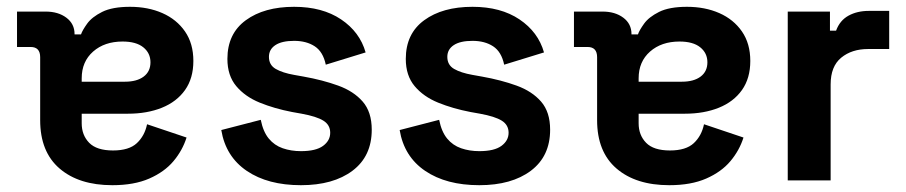

<svg xmlns="http://www.w3.org/2000/svg" viewBox="-20 -530 2660 564"><path d="M548 -351Q548 -300 523.5 -265.5Q499 -231 455.5 -213.5Q412 -196 356 -196H220V-168Q220 -133 242 -110.5Q264 -88 312 -88Q359 -88 382 -109.5Q405 -131 412 -165L528 -126Q516 -88 489.5 -56.5Q463 -25 418.5 -5.5Q374 14 310 14Q212 14 155 -35Q98 -84 98 -177V-362Q98 -392 70 -392H30V-496H114Q151 -496 175 -478Q199 -460 199 -430V-429H218Q222 -441 236 -460.5Q250 -480 280 -495Q310 -510 362 -510Q415 -510 457 -491.5Q499 -473 523.5 -437.5Q548 -402 548 -351ZM220 -300V-290H347Q382 -290 402 -305Q422 -320 422 -347Q422 -374 401 -391Q380 -408 340 -408Q287 -408 253.5 -378.5Q220 -349 220 -300Z M630 -148 746 -178Q753 -143 769.5 -123Q786 -103 810.5 -94.5Q835 -86 864 -86Q908 -86 929 -101.5Q950 -117 950 -140Q950 -163 930 -175.5Q910 -188 866 -196L838 -201Q786 -211 743 -228.5Q700 -246 674 -277Q648 -308 648 -357Q648 -431 702 -470.5Q756 -510 844 -510Q927 -510 982 -473Q1037 -436 1054 -376L937 -340Q929 -378 904.5 -394Q880 -410 844 -410Q808 -410 789 -397.5Q770 -385 770 -363Q770 -339 790 -327.5Q810 -316 844 -310L872 -305Q928 -295 973.5 -278.5Q1019 -262 1045.5 -231.5Q1072 -201 1072 -149Q1072 -71 1015.5 -28.5Q959 14 864 14Q767 14 705 -28Q643 -70 630 -148Z M1154 -148 1270 -178Q1277 -143 1293.5 -123Q1310 -103 1334.5 -94.5Q1359 -86 1388 -86Q1432 -86 1453 -101.5Q1474 -117 1474 -140Q1474 -163 1454 -175.5Q1434 -188 1390 -196L1362 -201Q1310 -211 1267 -228.5Q1224 -246 1198 -277Q1172 -308 1172 -357Q1172 -431 1226 -470.5Q1280 -510 1368 -510Q1451 -510 1506 -473Q1561 -436 1578 -376L1461 -340Q1453 -378 1428.5 -394Q1404 -410 1368 -410Q1332 -410 1313 -397.5Q1294 -385 1294 -363Q1294 -339 1314 -327.5Q1334 -316 1368 -310L1396 -305Q1452 -295 1497.5 -278.5Q1543 -262 1569.5 -231.5Q1596 -201 1596 -149Q1596 -71 1539.5 -28.5Q1483 14 1388 14Q1291 14 1229 -28Q1167 -70 1154 -148Z M2184 -351Q2184 -300 2159.5 -265.5Q2135 -231 2091.5 -213.5Q2048 -196 1992 -196H1856V-168Q1856 -133 1878 -110.5Q1900 -88 1948 -88Q1995 -88 2018 -109.5Q2041 -131 2048 -165L2164 -126Q2152 -88 2125.5 -56.5Q2099 -25 2054.5 -5.5Q2010 14 1946 14Q1848 14 1791 -35Q1734 -84 1734 -177V-362Q1734 -392 1706 -392H1666V-496H1750Q1787 -496 1811 -478Q1835 -460 1835 -430V-429H1854Q1858 -441 1872 -460.5Q1886 -480 1916 -495Q1946 -510 1998 -510Q2051 -510 2093 -491.5Q2135 -473 2159.5 -437.5Q2184 -402 2184 -351ZM1856 -300V-290H1983Q2018 -290 2038 -305Q2058 -320 2058 -347Q2058 -374 2037 -391Q2016 -408 1976 -408Q1923 -408 1889.5 -378.5Q1856 -349 1856 -300Z M2294 0V-496H2418V-440H2436Q2447 -470 2472.5 -484Q2498 -498 2532 -498H2592V-386H2530Q2482 -386 2451 -360.5Q2420 -335 2420 -282V0Z"/></svg>

Font: Space 7353
Style: Regular
Weight: 400
Designer: Christine Claussen + Ruben Lyon  (Space 7353)
Version: Version 1.000;FEAKit 1.0